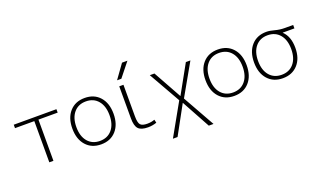

<svg xmlns="http://www.w3.org/2000/svg" viewBox="-92 -1318 3508 2102"><g transform="rotate(-20 1662.0 -266.5)"><path d="M321 -480V0H273V-480H48V-520H545V-480Z M1017 -428.5Q965 -490 876 -490Q787 -490 735 -428.5Q683 -367 683 -260Q683 -153 735 -91.5Q787 -30 876 -30Q965 -30 1017 -91.5Q1069 -153 1069 -260Q1069 -367 1017 -428.5ZM1051 -63Q986 10 876 10Q766 10 701 -63Q636 -136 636 -260Q636 -384 701 -457Q766 -530 876 -530Q986 -530 1051 -457Q1116 -384 1116 -260Q1116 -136 1051 -63Z M1326 -520V-153Q1326 -78 1347 -54Q1368 -30 1427 -30Q1475 -30 1513 -45L1522 -7Q1474 10 1422 10Q1341 10 1309 -24.5Q1277 -59 1277 -147V-520ZM1277 -590 1394 -753H1457L1327 -590Z M1870 -111H1868L1687 220H1633L1842 -152L1633 -520H1687L1869 -192H1871L2053 -520H2106L1897 -152L2106 220H2051Z M2568 -428.5Q2516 -490 2427 -490Q2338 -490 2286 -428.5Q2234 -367 2234 -260Q2234 -153 2286 -91.5Q2338 -30 2427 -30Q2516 -30 2568 -91.5Q2620 -153 2620 -260Q2620 -367 2568 -428.5ZM2602 -63Q2537 10 2427 10Q2317 10 2252 -63Q2187 -136 2187 -260Q2187 -384 2252 -457Q2317 -530 2427 -530Q2537 -530 2602 -457Q2667 -384 2667 -260Q2667 -136 2602 -63Z M2993 -530Q3033 -530 3086.5 -515Q3140 -500 3200 -500H3296V-460H3160V-458Q3233 -390 3233 -257Q3233 -134 3167.5 -62Q3102 10 2993 10Q2883 10 2818 -63Q2753 -136 2753 -260Q2753 -384 2818 -457Q2883 -530 2993 -530ZM2852 -91.5Q2904 -30 2993 -30Q3082 -30 3134 -91.5Q3186 -153 3186 -260Q3186 -367 3134 -428.5Q3082 -490 2993 -490Q2904 -490 2852 -428.5Q2800 -367 2800 -260Q2800 -153 2852 -91.5Z"/></g></svg>

Font: Mplus 1p Light
Style: Regular
Weight: 300
Version: Version 1.061